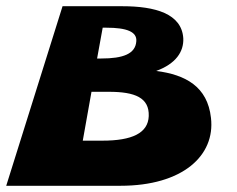

<svg xmlns="http://www.w3.org/2000/svg" viewBox="-28 -597 762 617"><path d="M173 -577 -8 0H359C559 0 664 -97 650 -218C639 -319 568 -357 474 -369C537 -392 563 -431 561 -474C556 -553 471 -577 365 -577ZM284 -409 302 -508H314C379 -508 413 -495 410 -464C407 -424 368 -409 297 -409ZM238 -145 266 -302H322C406 -302 452 -283 450 -224C448 -169 396 -145 301 -145Z"/></svg>

Font: Hussar Milosc
Style: Bold
Weight: 700
Foundry: Cannot Into Space Fonts
Version: Version 1.02